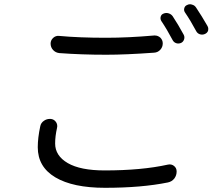

<svg xmlns="http://www.w3.org/2000/svg" viewBox="-20 -855 1040 906"><path d="M741.2 -755.9Q735.4 -765.6 738.3 -776.4Q741.2 -787.1 752 -791Q763.7 -795.9 775.9 -792Q788.1 -788.1 794.9 -778.3Q820.3 -740.2 846.7 -691.4Q852.5 -680.7 848.6 -668.9Q844.7 -657.2 834 -652.3Q822.3 -647.5 811 -651.4Q799.8 -655.3 793.9 -667Q767.6 -716.8 741.2 -755.9ZM852.5 -796.9Q846.7 -805.7 849.6 -816.4Q852.5 -827.1 862.3 -831.1Q869.1 -835 877 -835Q880.9 -835 886.7 -833Q898.4 -830.1 905.3 -819.3Q931.6 -780.3 959 -732.4Q962.9 -725.6 962.9 -718.8Q962.9 -714.8 961.9 -710Q958 -699.2 946.3 -694.3Q934.6 -689.5 922.9 -693.4Q911.1 -697.3 905.3 -709Q879.9 -756.8 852.5 -796.9ZM259.8 -604.5Q242.2 -606.4 230.5 -619.1Q218.8 -631.8 218.8 -649.4Q218.8 -665 231 -676.3Q243.2 -687.5 259.8 -685.5Q353.5 -676.8 481.4 -676.8Q585 -676.8 707 -687.5Q709 -687.5 710.9 -687.5Q724.6 -687.5 736.3 -677.7Q748 -666 748 -650.4Q748 -632.8 736.3 -620.1Q724.6 -607.4 707 -606.4Q573.2 -596.7 481.4 -596.7Q364.3 -596.7 259.8 -604.5ZM169.9 -258.8Q172.9 -275.4 187.5 -285.2Q200.2 -293.9 214.8 -293.9Q216.8 -293.9 219.7 -293.9Q235.4 -292 244.1 -279.3Q252.9 -266.6 249 -251Q240.2 -211.9 240.2 -177.7Q240.2 -120.1 299.8 -85.4Q359.4 -50.8 473.6 -50.8Q648.4 -50.8 771.5 -78.1Q788.1 -82 800.8 -72.3Q813.5 -62.5 813.5 -45.9Q813.5 -27.3 802.7 -12.7Q791 2 772.5 5.9Q648.4 31.2 475.6 31.2Q324.2 31.2 241.2 -18.1Q158.2 -67.4 158.2 -160.2Q158.2 -204.1 169.9 -258.8Z"/></svg>

Font: Gen Jyuu GothicX Regular
Style: Regular
Weight: 400
Designer: [Source Han Sans]
Ryoko NISHIZUKA  (kana & ideographs); Paul D. Hunt (Latin, Greek & Cyrillic); Wenlong ZHANG  (bopomofo
Version: Version 1.002.20150607